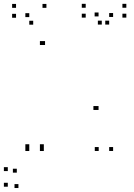

<svg xmlns="http://www.w3.org/2000/svg" viewBox="-43 -760 683 979"><path d="M180.5 10V-10H160.5V10ZM180.5 -530.5V-550.5H160.5V-530.5ZM186.7 -530.5V-550.5H166.7V-530.5ZM460.3 9.8V-10.2H440.3V9.8ZM533.7 9.8V-10.2H513.7V9.8ZM533.7 -673.5V-693.5H513.7V-673.5ZM513.7 -634.7V-654.7H493.7V-634.7ZM601.2 -670.2V-690.2H581.2V-670.2ZM601.2 -720.5V-740.5H581.2V-720.5ZM394 -720.5V-740.5H374V-720.5ZM394 -670.2V-690.2H374V-670.2ZM476 -634.7V-654.7H456V-634.7ZM459.5 -676.3V-696.3H439.5V-676.3ZM459.5 -199.3V-219.3H439.5V-199.3ZM453.3 -199.3V-219.3H433.3V-199.3ZM193.7 -720V-740H173.7V-720ZM38.8 -720V-740H18.8V-720ZM38.8 -669.5V-689.5H18.8V-669.5ZM126.3 -634.2V-654.2H106.3V-634.2ZM106.3 -672.8V-692.8H86.3V-672.8ZM106.3 10V-10H86.3V10ZM180.5 10V-10H160.5V10ZM180.5 -4.5V-24.5H160.5V-4.5ZM106.3 -4.5V-24.5H86.3V-4.5ZM106.3 10V-10H86.3V10ZM42.7 120.3V100.3H22.7V120.3ZM-3.2 112.3V92.3H-23.2V112.3ZM-3.2 192V172H-23.2V192ZM51 198.7V178.7H31V198.7Z"/></svg>

Font: Monaspace Xenon Dots Var
Style: Regular
Weight: 400
Designer: Riley Cran and the Lettermatic Team
Version: Version 1.100 (Monaspace Xenon Dots)